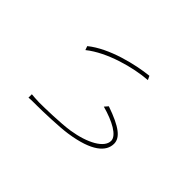

<svg xmlns="http://www.w3.org/2000/svg" viewBox="-81 -857 1162 1162"><g transform="rotate(-45 500.0 -276.0)"><path d="M511 -177 488 -197C461 -98 418 -19 373 -19C314 -19 263 -110 243 -237C232 -310 229 -443 229 -492C229 -510 232 -549 233 -558H204C206 -545 206 -505 206 -489C206 -443 210 -299 220 -234C246 -58 306 6 373 6C424 6 465 -44 511 -177ZM815 -134C804 -241 761 -423 676 -527L651 -518C734 -415 782 -239 790 -122L815 -134Z"/></g></svg>

Font: Glow Sans SC Normal Thin
Style: Regular
Weight: 100
Designer: Ryoko NISHIZUKA (kana, bopomofo & ideographs); Paul D. Hunt (Latin, Greek & Cyrillic); Sandoll Communications, Soo-young
Version: Version 0.93